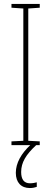

<svg xmlns="http://www.w3.org/2000/svg" viewBox="-20 -734 259 971"><path d="M87 136C87 88 111 48 163 0H181V-19L123 -22V-691L181 -695V-714H38V-695L98 -691V-22L38 -19V0H133C88 42 60 90 60 140C60 189 87 217 131 217C145 217 158 214 166 211V188C160 190 144 193 132 193C102 193 87 174 87 136Z"/></svg>

Font: Noto Sans Armenian ExtraCondensed Thin
Style: Regular
Weight: 100
Width: 2
Designer: Monotype Design Team
Foundry: Monotype Imaging Inc.
Version: Version 2.008